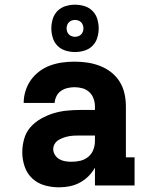

<svg xmlns="http://www.w3.org/2000/svg" viewBox="-20 -791 640 819"><path d="M232 8H231Q200 8 170 -0.5Q140 -9 117.5 -30Q95 -51 85 -81Q75 -111 75 -141Q75 -170 83 -198.5Q91 -227 110 -248.5Q129 -270 154.5 -284.5Q180 -299 207.5 -307.5Q235 -316 264 -319Q293 -322 322 -322H385V-337Q385 -354 379 -370.5Q373 -387 360.5 -398.5Q348 -410 331.5 -414.5Q315 -419 298 -419Q283 -419 268 -415.5Q253 -412 240.5 -403.5Q228 -395 221 -381Q214 -367 213 -352H81Q81 -378 89 -403.5Q97 -429 112 -450Q127 -471 148.5 -487Q170 -503 195 -512Q220 -521 246 -524.5Q272 -528 298 -528Q326 -528 353 -524Q380 -520 406 -510Q432 -500 454 -483Q476 -466 490.5 -442.5Q505 -419 511 -392Q517 -365 517 -337V-120H554V0H385V-76Q374 -56 357.5 -39.5Q341 -23 320.5 -12Q300 -1 277.5 3.5Q255 8 232 8ZM286 -101Q305 -101 323.5 -105.5Q342 -110 356.5 -122Q371 -134 378 -152Q385 -170 385 -189V-213H322Q310 -213 298 -212.5Q286 -212 274.5 -210Q263 -208 251.5 -204Q240 -200 230 -194Q220 -188 213.5 -177.5Q207 -167 207 -155Q207 -142 214.5 -130Q222 -118 234 -111.5Q246 -105 259 -103Q272 -101 286 -101ZM300 -569Q280 -569 260 -575Q240 -581 225.5 -595.5Q211 -610 205 -630Q199 -650 199 -670Q199 -690 205 -710Q211 -730 225.5 -744.5Q240 -759 260 -765Q280 -771 300 -771Q320 -771 340 -765Q360 -759 374.5 -744.5Q389 -730 395 -710Q401 -690 401 -670Q401 -650 395 -630Q389 -610 374.5 -595.5Q360 -581 340 -575Q320 -569 300 -569ZM300 -634Q307 -634 314 -636.5Q321 -639 326 -644Q331 -649 333.5 -656Q336 -663 336 -670Q336 -677 333.5 -684Q331 -691 326 -696Q321 -701 314 -703.5Q307 -706 300 -706Q293 -706 286 -703.5Q279 -701 274 -696Q269 -691 266.5 -684Q264 -677 264 -670Q264 -663 266.5 -656Q269 -649 274 -644Q279 -639 286 -636.5Q293 -634 300 -634Z"/></svg>

Font: Iosevka Etoile Heavy
Style: Regular
Weight: 900
Designer: Belleve Invis
Foundry: Belleve Invis
Version: Version 22.1.2; ttfautohint (v1.8.4)